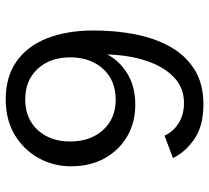

<svg xmlns="http://www.w3.org/2000/svg" viewBox="-50 -670 732 672"><g transform="rotate(90 316.0 -334.0)"><path d="M327.9 12Q248.5 12 194.7 -26Q140.9 -64.1 113.8 -133.4Q86.7 -202.7 86.7 -296.6Q86.7 -371.5 99.9 -440.3Q113.2 -509.1 143.3 -563.2Q173.4 -617.3 223.2 -648.6Q272.9 -680 345.2 -680Q419.3 -680 465.4 -649.1Q511.6 -618.1 533.2 -573.2L454.7 -543.9Q441.1 -574.6 410.8 -593.3Q380.4 -612 339.8 -612Q287.7 -612 250.7 -577Q213.7 -542.1 193.3 -481.5Q172.9 -420.9 170.5 -343.1Q191.9 -385.3 237.1 -413.4Q282.4 -441.5 346.4 -441.5Q409.1 -441.5 457.6 -413Q506 -384.5 534 -334.2Q562 -283.8 562 -216.4Q562 -155.1 533.3 -103.1Q504.5 -51.2 452.1 -19.6Q399.6 12 327.9 12ZM328.3 -56.3Q395.2 -56.3 435.2 -100.1Q475.2 -143.9 475.2 -213.1Q475.2 -284.4 435.2 -328.6Q395.2 -372.9 328.8 -372.9Q261.1 -372.9 220.9 -328.6Q180.7 -284.2 180.7 -213.1Q180.7 -143.9 220.7 -100.1Q260.8 -56.3 328.3 -56.3Z"/></g></svg>

Font: Atkinson Hyperlegible Mono ExtraLight
Style: Regular
Weight: 200
Monospace: yes
Designer: Elliott Scott, Megan Eiswerth, Linus Boman, Theodore Petrosky, Letters from Sweden
Foundry: Applied Design Works, Letters from Sweden
Version: Version 2.001